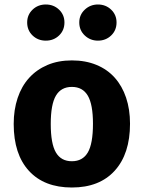

<svg xmlns="http://www.w3.org/2000/svg" viewBox="-20 -818 640 855"><path d="M300 -549Q361 -549 409.5 -529Q458 -509 491 -472Q524 -435 541.5 -383Q559 -331 559 -267Q559 -133 491 -58Q423 17 300 17Q177 17 109 -57Q41 -131 41 -266Q41 -329 58.5 -381.5Q76 -434 109.5 -471Q143 -508 191 -528.5Q239 -549 300 -549ZM300 -431Q252 -431 229 -392Q206 -353 206 -266Q206 -178 229 -139Q252 -100 300 -100Q348 -100 371 -139Q394 -178 394 -267Q394 -353 371 -392Q348 -431 300 -431ZM184 -637Q149 -637 125 -660Q101 -683 101 -718Q101 -752 125 -775Q149 -798 184 -798Q219 -798 243 -775Q267 -752 267 -718Q267 -683 243 -660Q219 -637 184 -637ZM416 -637Q382 -637 357.5 -660Q333 -683 333 -718Q333 -752 357.5 -775Q382 -798 416 -798Q451 -798 475 -775Q499 -752 499 -718Q499 -683 475 -660Q451 -637 416 -637Z"/></svg>

Font: Qzxlaeiskcpccdgjqmyffctclhy
Style: Regular
Weight: 700
Monospace: yes
Designer: Carrois Corporate & Edenspiekermann
Foundry: Carrois Corporate GbR & Edenspiekermann AG
Version: Version 2.001